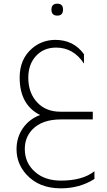

<svg xmlns="http://www.w3.org/2000/svg" viewBox="-20 -650 584 1045"><path d="M292 -565Q260 -565 260 -598Q260 -630 292 -630Q323 -630 323 -598Q323 -565 292 -565ZM494 324Q414 375 311 375Q192 375 124 300Q70 241 70 162Q70 98 104.5 48Q139 -2 198 -24Q87 -80 87 -228Q87 -328 154 -386Q207 -432 280 -433Q381 -433 437 -355V-304Q380 -391 285 -391Q218 -391 176 -345.5Q134 -300 134 -227Q134 -143 184 -91Q231 -42 309 -42H485V0H311Q209 0 156 55Q115 98 115 161Q115 236 170 285Q224 333 311 333Q430 333 494 282Z"/></svg>

Font: TajawalTap
Style: Regular
Weight: 300
Designer: Boutros Fonts
Foundry: Created by Boutros International 2017
Version: Version 2.700